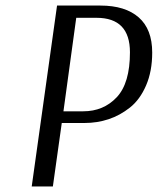

<svg xmlns="http://www.w3.org/2000/svg" viewBox="-20 -670 567 690"><path d="M185 -650H341Q430 -650 478.5 -607.5Q527 -565 527 -481Q527 -414 505 -363Q483 -312 447 -283.5Q411 -255 370 -241.5Q329 -228 284 -228H202L170 0H94ZM254 -606 208 -270H279Q352 -270 399.5 -320.5Q447 -371 447 -482Q447 -606 327 -606Z"/></svg>

Font: Arsenal
Style: Italic
Weight: 400
Italic angle: -9.10001°
Designer: Andrij Shevchenko
Foundry: Stairsfor
Version: Version 2.001;PS 002.001;hotconv 1.0.88;makeotf.lib2.5.64775